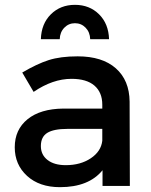

<svg xmlns="http://www.w3.org/2000/svg" viewBox="-20 -769 626 794"><path d="M227 -607H149Q151 -671 190.5 -710Q230 -749 290 -749Q350 -749 389.5 -710Q429 -671 431 -607H353Q352 -636 334 -654.5Q316 -673 290 -673Q264 -673 246 -654.5Q228 -636 227 -607ZM517 0H404V-65Q347 5 228 5Q143 5 92 -41.5Q41 -88 41 -160Q41 -233 94 -276Q147 -319 242 -320H403V-336Q403 -387 370.5 -415Q338 -443 276 -443Q198 -443 119 -389L72 -469Q133 -505 181.5 -520.5Q230 -536 301 -536Q403 -536 459 -486.5Q515 -437 516 -349ZM252 -86Q313 -86 355.5 -114.5Q398 -143 403 -187V-236H259Q202 -236 175.5 -219.5Q149 -203 149 -165Q149 -129 176.5 -107.5Q204 -86 252 -86Z"/></svg>

Font: Montserrat-Arabic
Style: Regular
Weight: 400
Designer: Mohamed Gaber
Foundry: Kief Type Foundry
Version: Version 5.008;PS 005.008;hotconv 1.0.88;makeotf.lib2.5.64775